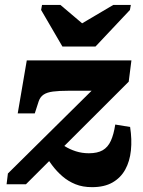

<svg xmlns="http://www.w3.org/2000/svg" viewBox="-20 -761 590 793"><path d="M237.8 -568.8H374.4L516.6 -719.8L520.4 -740.6H447.8L263.2 -631.6L357.8 -632L229.6 -740.6H153.6L149.8 -719.8ZM360.2 12Q321.4 12 291.6 -0.1Q261.8 -12.2 238 -32.7Q214.2 -53.2 195 -78.9Q175.8 -104.6 158 -132.4L210.4 -184Q226.6 -170.2 247.3 -157.2Q268 -144.2 293.4 -136.1Q318.8 -128 347 -128Q382.4 -128 404 -140.4Q425.6 -152.8 437.7 -179.2Q449.8 -205.6 456 -246.6L517.4 -236.6Q525.4 -185 520.7 -139.8Q516 -94.6 497.3 -60.7Q478.6 -26.8 444.8 -7.4Q411 12 360.2 12ZM87.2 0H7.2L12.6 -44.4L385.4 -413L398 -386.2H263.4Q224 -386.2 198.9 -382.9Q173.8 -379.6 159.9 -370.1Q146 -360.6 140 -343.2L123.6 -292.6H53.2L90.6 -511.6H522.8L511.6 -423.6Z"/></svg>

Font: Roboto Serif 20pt
Style: Italic
Weight: 400
Italic angle: -10°
Designer: Greg Gazdowicz
Foundry: Commercial Type
Version: Version 1.008